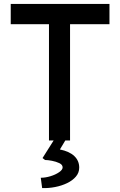

<svg xmlns="http://www.w3.org/2000/svg" viewBox="-20 -720 616 984"><path d="M231 0V-596H35V-700H541V-596H339V0ZM189 191Q213 191 239 183Q265 175 283 162.5Q301 150 301 138Q301 124 284 116Q267 108 246 104Q225 100 211 100L198 90L270 -24H329L287 46Q336 56 361 80Q386 104 386 139Q386 165 369 185Q352 205 324 218.5Q296 232 262.5 238.5Q229 245 196 244Z"/></svg>

Font: Mach
Style: Regular
Weight: 400
Version: Version 1.002